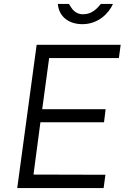

<svg xmlns="http://www.w3.org/2000/svg" viewBox="-20 -949 646 969"><path d="M550 -929H489C470 -906 444 -877 400 -877C354 -877 340 -911 328 -929H272C276 -872 320 -827 396 -827C475 -827 529 -881 550 -929ZM67 0H503L512 -67L149 -68L184 -332H505L513 -398H193L228 -656H580L589 -723H165Z"/></svg>

Font: United Sans Light
Style: Italic
Weight: 300
Italic angle: -8°
Designer: Pablo Impallari, Rodrigo Fuenzalida (Modified by Dan O. Williams)
Version: Version 1.000;PS 001.000;hotconv 1.0.88;makeotf.lib2.5.64775